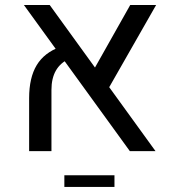

<svg xmlns="http://www.w3.org/2000/svg" viewBox="-20 -595 682 756"><path d="M491.2 0 74.2 -575.2H175.8L592.3 0ZM94.7 0V-208.5Q94.7 -289.1 124.5 -338.4Q154.3 -387.7 217.3 -410.6L252.9 -363.8Q182.6 -332 182.6 -241.2V0ZM594.7 -575.2 396.5 -228 336.4 -297.9 492.7 -575.2ZM233.4 141.1V95.2H430.7V141.1Z"/></svg>

Font: Heebo
Style: Regular
Weight: 400
Designer: Oded Ezer
Foundry: Ezer Type House
Version: Version 3.100